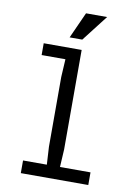

<svg xmlns="http://www.w3.org/2000/svg" viewBox="-104 -1053 808 1121"><g transform="rotate(10 300.0 -492.5)"><path d="M241 -699V-700H100V-770H325V-180L319 -75H500V0H100V-75H241L235 -180V-594ZM313 -985H438L318 -830H243Z"/></g></svg>

Font: Sligoil Micro
Style: Regular
Weight: 400
Designer: Ariel Martín Pérez
Foundry: Igor Stepanchenko
Version: Version 1.001